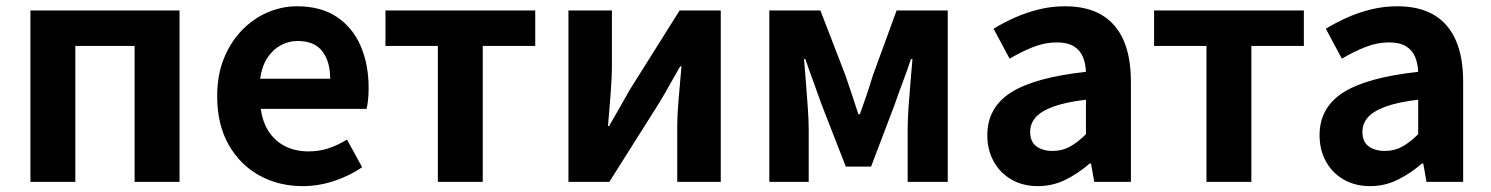

<svg xmlns="http://www.w3.org/2000/svg" viewBox="-20 -594 4869 627"><path d="M79.3 0V-559.8H566.3V0H419.6V-444.1H226V0Z M968.4 13.8Q889.9 13.8 826.7 -21.2Q763.5 -56.1 726.4 -121.9Q689.2 -187.7 689.2 -279.9Q689.2 -348.1 710.8 -402.2Q732.4 -456.3 769.6 -494.8Q806.8 -533.2 853.5 -553.4Q900.3 -573.5 949.7 -573.5Q1027.1 -573.5 1079 -539.3Q1130.9 -505.1 1157.4 -444.7Q1183.8 -384.4 1183.8 -306.4Q1183.8 -285.9 1181.9 -267.6Q1179.9 -249.4 1177.1 -238.4H831.7Q837.9 -192.8 859.2 -162.1Q880.4 -131.4 913.1 -115.5Q945.8 -99.6 987.6 -99.6Q1021.6 -99.6 1052 -109.4Q1082.3 -119.3 1113.1 -138.2L1162.6 -47.9Q1121.7 -19.8 1071 -3Q1020.4 13.8 968.4 13.8ZM829.4 -336.9H1058.3Q1058.3 -393.2 1032.4 -426.7Q1006.6 -460.2 952.1 -460.2Q923 -460.2 897.2 -446.4Q871.4 -432.6 853.4 -405.4Q835.4 -378.2 829.4 -336.9Z M1409.9 0V-444.1H1238.8V-559.8H1727.9V-444.1H1556.5V0Z M1836.3 0V-559.8H1978.3V-383.2Q1978.3 -340.9 1974.1 -287.8Q1969.9 -234.6 1965.5 -182.4H1969Q1983.6 -208.2 2003.2 -241.8Q2022.7 -275.5 2036.4 -300.5L2199.4 -559.8H2333.7V0H2191.6V-176.4Q2191.6 -218.8 2196.3 -272Q2201 -325.2 2205.4 -377.4H2201.2Q2186.7 -352.4 2167.4 -317.9Q2148.2 -283.5 2133.5 -259.3L1969.8 0Z M2492.3 0V-559.8H2659.1L2740.6 -348.7Q2752.2 -314.7 2762.7 -283.4Q2773.2 -252.1 2783.1 -221H2788.1Q2799.2 -252.1 2809.9 -283.4Q2820.6 -314.7 2830.8 -348.7L2908 -559.8H3075V0H2944.1V-172.9Q2944.1 -201.5 2946.9 -243.4Q2949.8 -285.4 2953.5 -328.1Q2957.2 -370.9 2959.8 -401.4H2955Q2943 -365.6 2928 -325.5Q2913 -285.5 2901 -250.9L2824.6 -49.9H2742.1L2663.7 -250.9Q2651.7 -285.5 2636.7 -325.9Q2621.7 -366.4 2609.9 -401.4H2605.7Q2608.3 -370.9 2611.6 -328.1Q2615 -285.4 2617.9 -243.4Q2620.9 -201.5 2620.9 -172.9V0Z M3369.4 13.8Q3319.9 13.8 3282.6 -7.9Q3245.4 -29.5 3224.8 -67.2Q3204.2 -105 3204.2 -152.6Q3204.2 -242.2 3280.9 -291.6Q3357.7 -341 3526.3 -359.4Q3525.2 -386.8 3516.1 -408.6Q3507 -430.4 3486.4 -442.9Q3465.8 -455.5 3431.1 -455.5Q3392.3 -455.5 3354.3 -440.5Q3316.3 -425.6 3277 -402.4L3224.7 -500.1Q3258.1 -520.7 3295.2 -537.1Q3332.3 -553.4 3373.3 -563.5Q3414.3 -573.5 3458.1 -573.5Q3529.4 -573.5 3577 -545.7Q3624.6 -517.8 3648.9 -463Q3673.1 -408.3 3673.1 -327V0H3553.4L3542.9 -59.9H3538.4Q3502.3 -28.4 3460 -7.3Q3417.8 13.8 3369.4 13.8ZM3417.7 -101.1Q3449.1 -101.1 3474.6 -115.4Q3500.1 -129.7 3526.3 -155.8V-268.4Q3458.4 -260.3 3418.2 -245.2Q3378 -230.1 3361.1 -209.7Q3344.1 -189.3 3344.1 -163.8Q3344.1 -130.8 3364.7 -116Q3385.3 -101.1 3417.7 -101.1Z M3919.9 0V-444.1H3748.8V-559.8H4237.9V-444.1H4066.5V0Z M4454.4 13.8Q4404.9 13.8 4367.6 -7.9Q4330.4 -29.5 4309.8 -67.2Q4289.2 -105 4289.2 -152.6Q4289.2 -242.2 4365.9 -291.6Q4442.7 -341 4611.3 -359.4Q4610.2 -386.8 4601.1 -408.6Q4592 -430.4 4571.4 -442.9Q4550.8 -455.5 4516.1 -455.5Q4477.3 -455.5 4439.3 -440.5Q4401.3 -425.6 4362 -402.4L4309.7 -500.1Q4343.1 -520.7 4380.2 -537.1Q4417.3 -553.4 4458.3 -563.5Q4499.3 -573.5 4543.1 -573.5Q4614.4 -573.5 4662 -545.7Q4709.6 -517.8 4733.9 -463Q4758.1 -408.3 4758.1 -327V0H4638.4L4627.9 -59.9H4623.4Q4587.3 -28.4 4545 -7.3Q4502.8 13.8 4454.4 13.8ZM4502.7 -101.1Q4534.1 -101.1 4559.6 -115.4Q4585.1 -129.7 4611.3 -155.8V-268.4Q4543.4 -260.3 4503.2 -245.2Q4463 -230.1 4446.1 -209.7Q4429.1 -189.3 4429.1 -163.8Q4429.1 -130.8 4449.7 -116Q4470.3 -101.1 4502.7 -101.1Z"/></svg>

Font: Noto Sans HK Thin
Style: Regular
Weight: 100
Designer: Ryoko NISHIZUKA 西塚涼子 (kana, bopomofo & ideographs); Paul D. Hunt (Latin, Greek & Cyrillic); Sandoll Communications 산돌커뮤니
Foundry: Adobe
Version: Version 2.004-H2;hotconv 1.0.118;makeotfexe 2.5.65603